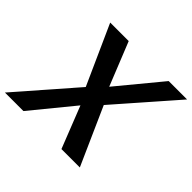

<svg xmlns="http://www.w3.org/2000/svg" viewBox="-225 -905 1100 1100"><g transform="rotate(45 325.0 -355.0)"><path d="M247 -350 85 -710H235L341 -446L559 -710H708L393 -350L549 0H400L300 -254L92 0H-58Z"/></g></svg>

Font: PTCRaleway
Style: Bold Italic
Weight: 700
Italic angle: -12°
Designer: Matt McInerney, Pablo Impallari, Rodrigo Fuenzalida
Foundry: Matt McInerney, Pablo Impallari, Rodrigo Fuenzalida
Version: Version 3.000g; ttfautohint (v1.5) -l 8 -r 28 -G 28 -x 14 -D